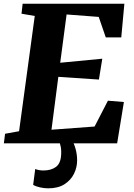

<svg xmlns="http://www.w3.org/2000/svg" viewBox="-30 -763 714 1022"><path d="M-9.5 0 -3 -51 71.5 -64.5 155 -678 84.5 -690 90.5 -743H632L615.5 -564H533L495.5 -673L324.5 -686L290.5 -429L514.5 -450.5L496.5 -339.5L280.5 -354L244 -72.5L473.5 -89.5L544.5 -227L629.5 -220L593.5 0ZM321 -17 353.5 -15Q363.5 -1 372 28.5Q380.5 58 380.5 91Q380.5 128 363.8 162Q347 196 313 217.8Q279 239.5 226 239.5Q206.5 239.5 183.5 234.5Q160.5 229.5 146.5 221L157.5 136.5Q163.5 139.5 176 142Q188.5 144.5 201 144.5Q242 144.5 267.8 125.5Q293.5 106.5 295.5 59.5Q297 30.5 292.2 13.8Q287.5 -3 285 -15Z"/></svg>

Font: Merriweather 20pt Black
Style: Italic
Weight: 900
Italic angle: -7.8°
Version: Version 2.101